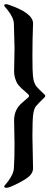

<svg xmlns="http://www.w3.org/2000/svg" viewBox="-29 -802 244 912"><path d="M40 -119 38 -230Q38 -281 74 -312Q78 -316 90.5 -326.5Q103 -337 106 -340Q109 -343 109 -346.5Q109 -350 104.5 -354.5Q100 -359 88.5 -369Q77 -379 72 -383.5Q67 -388 59 -397.5Q51 -407 48 -416Q38 -439 38 -463L40 -574L37 -688Q37 -717 6 -756L-5 -769Q-9 -773 -9 -777.5Q-9 -782 1 -782L8 -781Q128 -741 128 -691Q125 -613 125 -538Q125 -463 127.5 -441.5Q130 -420 133 -413Q136 -406 138 -401Q140 -396 146.5 -389Q153 -382 156 -378.5Q159 -375 169 -366Q186 -351 186 -347Q186 -343 183 -340Q151 -309 141.5 -297Q132 -285 128.5 -257.5Q125 -230 125 -155L128 -2Q128 15 114.5 30.5Q101 46 58 68Q15 90 3 90Q-9 90 -9 84Q-9 81 -5 77Q37 28 37 -5Q40 -45 40 -119Z"/></svg>

Font: Aladin
Style: Regular
Weight: 400
Designer: Angel Koziupa and Alejandro Paul
Foundry: Angel Koziupa and Alejandro Paul
Version: Version 1.000